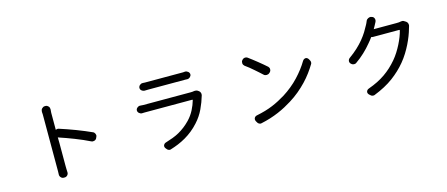

<svg xmlns="http://www.w3.org/2000/svg" viewBox="-52 -1430 4903 2104"><g transform="rotate(-15 2400.0 -378.5)"><path d="M432 -49V-696Q432 -711 430 -726Q430 -736 433 -745.5Q436 -755 442.5 -762Q449 -769 457.5 -773.5Q466 -778 475 -778H486Q495 -778 503 -773.5Q511 -769 517 -762.5Q523 -756 526 -747.5Q529 -739 529 -730Q528 -722 528 -716L527 -704Q526 -698 526 -690V-496Q533 -500 540 -501Q549 -503 559 -500Q602 -486 648.5 -470Q695 -454 742 -436Q789 -418 833.5 -399.5Q878 -381 915 -364Q922 -361 927 -355Q932 -349 935.5 -341.5Q939 -334 939.5 -326Q940 -318 937 -311L930 -295Q927 -287 920.5 -281Q914 -275 905.5 -272Q897 -269 887.5 -269Q878 -269 870 -273Q833 -292 789.5 -310.5Q746 -329 701 -347Q656 -365 613 -380Q570 -395 535 -407Q530 -408 526 -411Q527 -378 527 -345V-90Q527 -74 527.5 -54.5Q528 -35 529 -16Q530 -7 527 2Q524 11 518 18Q512 25 503.5 29Q495 33 487 33H474Q465 33 457 29Q449 25 442.5 17.5Q436 10 433 1Q430 -8 431 -18Q431 -27 431.5 -34Q432 -41 432 -49Z M2149 -501Q2162 -493 2167.5 -477.5Q2173 -462 2169 -450V-448Q2148 -375 2113.5 -301.5Q2079 -228 2022 -166Q1986 -126 1946 -94Q1906 -62 1863.5 -37.5Q1821 -13 1777.5 5Q1734 23 1688 37Q1680 41 1667.5 37Q1655 33 1649 26L1638 13Q1630 4 1627.5 -6Q1625 -16 1628 -24.5Q1631 -33 1638.5 -40.5Q1646 -48 1658 -51Q1700 -64 1739 -78.5Q1778 -93 1813.5 -113Q1849 -133 1882 -158.5Q1915 -184 1947 -217Q1990 -262 2018 -316.5Q2046 -371 2060 -422Q2061 -424 2059.5 -426Q2058 -428 2056 -428H1516Q1502 -428 1485 -427Q1477 -427 1469 -430.5Q1461 -434 1454 -440Q1447 -446 1443 -454Q1439 -462 1439 -471Q1439 -480 1443 -487.5Q1447 -495 1454 -501Q1461 -507 1469 -510.5Q1477 -514 1486 -513Q1493 -513 1499 -512.5Q1505 -512 1510.5 -511.5Q1516 -511 1523 -511H2061Q2072 -511 2082.5 -512Q2093 -513 2102 -515Q2108 -516 2119 -514.5Q2130 -513 2137 -509ZM1530 -702Q1530 -710 1534 -718.5Q1538 -727 1545 -733Q1552 -739 1560.5 -742.5Q1569 -746 1579 -745H1587Q1590 -745 1593.5 -744.5Q1597 -744 1604 -744H2037Q2048 -744 2059 -746Q2068 -746 2077 -742.5Q2086 -739 2093 -733Q2100 -727 2104 -719Q2108 -711 2108 -702Q2108 -694 2104 -686Q2100 -678 2093.5 -672Q2087 -666 2078.5 -662.5Q2070 -659 2061 -659Q2055 -659 2051.5 -659.5Q2048 -660 2044 -660H1622Q1610 -660 1599 -659.5Q1588 -659 1576 -659Q1568 -659 1559.5 -662.5Q1551 -666 1544 -672Q1537 -678 1533.5 -685.5Q1530 -693 1530 -702Z M2670 -17Q2664 -27 2663 -37Q2662 -47 2665.5 -55.5Q2669 -64 2677 -70.5Q2685 -77 2696 -79Q2750 -90 2796 -103.5Q2842 -117 2882.5 -134Q2923 -151 2960 -170.5Q2997 -190 3033 -212Q3082 -243 3127.5 -280Q3173 -317 3211.5 -358Q3250 -399 3282.5 -441.5Q3315 -484 3339 -525Q3346 -536 3355 -541Q3364 -546 3373 -546.5Q3382 -547 3390.5 -541.5Q3399 -536 3406 -525L3416 -506Q3420 -499 3420 -488Q3420 -477 3416 -470Q3389 -425 3355.5 -379.5Q3322 -334 3280.5 -290.5Q3239 -247 3190.5 -206.5Q3142 -166 3084 -130Q3049 -108 3009 -86.5Q2969 -65 2923.5 -45.5Q2878 -26 2827.5 -10Q2777 6 2720 18Q2711 21 2698.5 15Q2686 9 2681 1ZM2706 -713Q2711 -718 2717.5 -720.5Q2724 -723 2731.5 -724Q2739 -725 2746.5 -723Q2754 -721 2760 -717Q2782 -701 2808 -681Q2834 -661 2860 -640Q2886 -619 2910.5 -598.5Q2935 -578 2955 -560Q2960 -555 2963.5 -547Q2967 -539 2967 -530.5Q2967 -522 2964.5 -514.5Q2962 -507 2957 -501L2946 -491Q2940 -485 2931.5 -482Q2923 -479 2914.5 -479Q2906 -479 2897.5 -481.5Q2889 -484 2883 -490Q2866 -506 2844 -525.5Q2822 -545 2798.5 -565.5Q2775 -586 2751 -605.5Q2727 -625 2705 -640Q2698 -646 2693.5 -654Q2689 -662 2688.5 -671.5Q2688 -681 2690 -689.5Q2692 -698 2698 -704Z M4541 -647Q4555 -638 4560 -620Q4565 -602 4558 -587Q4557 -584 4557 -583.5Q4557 -583 4556.5 -581.5Q4556 -580 4555 -577.5Q4554 -575 4552 -568Q4542 -531 4525.5 -488Q4509 -445 4487 -400.5Q4465 -356 4437 -311Q4409 -266 4375 -225Q4309 -145 4219.5 -78.5Q4130 -12 3998 40Q3990 43 3977.5 41Q3965 39 3958 32L3943 19Q3934 11 3930.5 1Q3927 -9 3929.5 -18Q3932 -27 3939 -34.5Q3946 -42 3958 -46Q4014 -66 4061 -89.5Q4108 -113 4148.5 -141Q4189 -169 4225 -202Q4261 -235 4295 -275Q4323 -308 4347.5 -346.5Q4372 -385 4392 -424.5Q4412 -464 4427 -502.5Q4442 -541 4450 -574Q4450 -576 4448.5 -578Q4447 -580 4445 -580H4148Q4137 -580 4128 -584Q4106 -553 4079 -522Q4042 -477 3996 -433.5Q3950 -390 3894 -351Q3886 -345 3871.5 -345Q3857 -345 3848 -351L3839 -358Q3831 -364 3827 -373Q3823 -382 3823.5 -391Q3824 -400 3828.5 -409Q3833 -418 3843 -425Q3895 -462 3936.5 -500.5Q3978 -539 4010.5 -578.5Q4043 -618 4066.5 -656Q4090 -694 4107 -727Q4111 -734 4116 -745Q4121 -756 4126 -768Q4129 -776 4135.5 -782.5Q4142 -789 4150.5 -793Q4159 -797 4168 -798.5Q4177 -800 4185 -797L4193 -794Q4203 -792 4209.5 -784.5Q4216 -777 4219 -768Q4222 -759 4221 -749Q4220 -739 4215 -730Q4213 -725 4211 -722L4207 -715Q4205 -711 4202.5 -706.5Q4200 -702 4196 -694Q4187 -677 4177 -660H4434Q4449 -660 4463 -661Q4477 -662 4488 -665Q4494 -666 4503 -665.5Q4512 -665 4518 -661Z"/></g></svg>

Font: Maple Mono NF CN
Style: Regular
Weight: 400
Monospace: yes
Designer: subframe7536
Version: Version 7.000